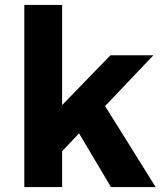

<svg xmlns="http://www.w3.org/2000/svg" viewBox="-20 -762 658 782"><path d="M432 0 302 -219 233 -146V0H79V-742H233V-334L430 -537H605L408 -330L614 0Z"/></svg>

Font: Argentum Sans SemiBold
Style: Regular
Weight: 600
Designer: Julieta Ulanovsky (Modified by Cristiano Sobral)
Foundry: Julieta Ulanovsky
Version: Version 5.001;November 22, 2018;FontCreator 11.5.0.2425 64-b